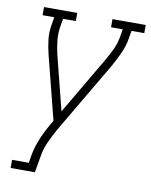

<svg xmlns="http://www.w3.org/2000/svg" viewBox="-83 -592 675 859"><g transform="rotate(10 254.5 -162.5)"><path d="M25 205V168H101L107 131Q114 93 130 55Q146 17 167 -19L177 -36L104 -324Q96 -356 92 -389Q88 -422 94 -457L100 -493H47V-530H198V-493H140L134 -457Q129 -427 131.5 -399Q134 -371 140 -343V-342Q140 -342 140 -342Q140 -342 140 -342Q141 -340 141.5 -338Q142 -336 142 -333L205 -84L357 -343Q373 -370 386.5 -398.5Q400 -427 405 -457L411 -493H358V-530H509V-493H451L445 -457Q439 -422 424 -389Q409 -356 391 -324L201 -1Q183 31 168 64Q153 97 148 131L135 205Z"/></g></svg>

Font: Iosevka Curly Slab XLtObl
Style: Regular
Weight: 200
Italic angle: -9°
Monospace: yes
Designer: Belleve Invis
Foundry: Belleve Invis
Version: Version 11.1.0; ttfautohint (v1.8.3)